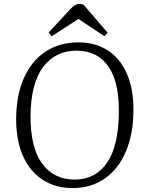

<svg xmlns="http://www.w3.org/2000/svg" viewBox="-20 -940 741 974"><path d="M62 -334Q62 -455 100.5 -542.5Q139 -630 210 -677.5Q281 -725 378 -725Q464 -725 526.5 -684.5Q589 -644 623 -567.5Q657 -491 657 -385Q657 -263 619.5 -173.5Q582 -84 512.5 -35Q443 14 348 14Q261 14 196.5 -28Q132 -70 97 -148Q62 -226 62 -334ZM135 -353Q134 -192 193.5 -110.5Q253 -29 359 -29Q464 -29 523 -114.5Q582 -200 583 -373Q584 -528 528 -605.5Q472 -683 368 -683Q261 -683 198.5 -599.5Q136 -516 135 -353ZM526 -774 510 -756 378 -844 242 -756 227 -775 335 -892Q361 -920 381 -920Q388 -920 393 -919Q398 -918 404 -916Z"/></svg>

Font: Literata 36pt Light
Style: Italic
Weight: 300
Italic angle: -2°
Designer: Latin by Veronika Burian and Jose Scaglione. Greek by Irene Vlachou. Cyrillic by Vera Evstafieva
Foundry: TypeTogether
Version: Version 3.002